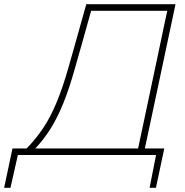

<svg xmlns="http://www.w3.org/2000/svg" viewBox="-90 -733 876 908"><path d="M-70.5 155 -51 63.5Q-46 40.5 -41 16.2Q-36 -8 -31 -31H36Q78.5 -74.5 113 -125.5Q147.5 -176.5 177.5 -248.2Q207.5 -320 237 -425Q258.5 -501 279 -573.8Q299.5 -646.5 318 -713H740Q727.5 -655 715.5 -597.2Q703.5 -539.5 689 -472.5L640 -242Q627.5 -184 617 -133.5Q606.5 -83 595 -31H687Q682 -8 677 16Q672 40 667 63Q662 86 657.2 109Q652.5 132 647.5 155H617.5L648 0H-5.5L-40.5 155ZM265 -412Q237.5 -313.5 209 -243.8Q180.5 -174 148.2 -123Q116 -72 77 -31H563Q574.5 -83.5 585 -134Q595.5 -184.5 608 -242.5L656.5 -471.5Q668.5 -529.5 679.2 -579.8Q690 -630 701 -682H341Q322.5 -615.5 303.5 -548Q284.5 -480.5 265 -412Z"/></svg>

Font: Commissioner Thin
Style: Italic
Weight: 100
Italic angle: -12°
Designer: Kostas Bartsokas
Foundry: Kostas Bartsokas
Version: Version 1.000; ttfautohint (v1.8.3)